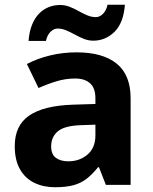

<svg xmlns="http://www.w3.org/2000/svg" viewBox="-20 -777 644 807"><path d="M302 -557Q412 -557 470.5 -509.5Q529 -462 529 -364V0H425L396 -74H392Q369 -45 344.5 -26Q320 -7 288.5 1.5Q257 10 211 10Q163 10 124.5 -8.5Q86 -27 64 -65.5Q42 -104 42 -163Q42 -250 103 -291.5Q164 -333 286 -337L381 -340V-364Q381 -407 358.5 -427Q336 -447 296 -447Q256 -447 218 -435.5Q180 -424 142 -407L93 -508Q137 -531 190.5 -544Q244 -557 302 -557ZM323 -251Q251 -249 223 -225Q195 -201 195 -162Q195 -128 215 -113.5Q235 -99 267 -99Q315 -99 348 -127.5Q381 -156 381 -208V-253ZM100 -605Q103 -644 114.5 -672.5Q126 -701 144 -719.5Q162 -738 184.5 -747Q207 -756 233 -756Q253 -756 272.5 -748.5Q292 -741 310.5 -730.5Q329 -720 347 -712.5Q365 -705 383 -705Q398 -705 412 -718Q426 -731 432 -757H505Q499 -680 461 -643Q423 -606 372 -606Q352 -606 333 -613.5Q314 -621 295 -631.5Q276 -642 258 -649.5Q240 -657 222 -657Q207 -657 193 -644Q179 -631 173 -605Z"/></svg>

Font: Noto Sans Myanmar
Style: Regular
Weight: 400
Designer: Monotype Design Team
Foundry: Monotype Imaging Inc.
Version: Version 2.107